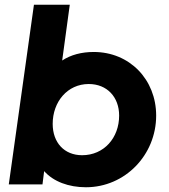

<svg xmlns="http://www.w3.org/2000/svg" viewBox="-20 -777 712 809"><path d="M342 12C507 12 638 -124 638 -290C638 -442 526 -558 375 -558C324 -558 278 -546 242 -522L274 -757H123L17 0H159L166 -56C205 -12 269 12 342 12ZM202 -255C202 -348 264 -423 354 -423C431 -423 482 -368 482 -290C482 -196 418 -123 326 -123C251 -123 202 -176 202 -255Z"/></svg>

Font: Mluvka ExtraBold
Style: Italic
Weight: 800
Italic angle: -8°
Designer: Modified by Jiří Krblich, Original typeface by Gumpita Rahayu
Foundry: Gumpita Rahayu & Jiří Krblich
Version: Version 2.000;Glyphs 3.1.1 (3134)